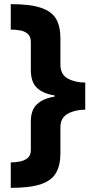

<svg xmlns="http://www.w3.org/2000/svg" viewBox="-20 -742 462 928"><path d="M32 43Q55 43 77 38.5Q99 34 114 21.5Q129 9 129 -17V-155Q129 -210 158.5 -238Q188 -266 244 -275V-281Q189 -289 159 -317Q129 -345 129 -404V-539Q129 -565 114.5 -578Q100 -591 77.5 -595Q55 -599 32 -599V-722Q127 -722 179 -704Q231 -686 251.5 -650Q272 -614 272 -557V-429Q272 -382 307.5 -362.5Q343 -343 392 -343V-212Q344 -212 308 -192.5Q272 -173 272 -127V0Q272 57 250.5 94Q229 131 177 148.5Q125 166 32 166Z"/></svg>

Font: Noto Sans Syriac ExtraBold
Style: Regular
Weight: 800
Designer: Patrick Giasson and the Monotype Design Team
Foundry: Monotype Imaging Inc.
Version: Version 3.000; ttfautohint (v1.8.4.7-5d5b)